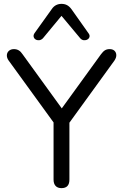

<svg xmlns="http://www.w3.org/2000/svg" viewBox="-20 -966 636 993"><path d="M298 7Q278 7 267.5 -4.5Q257 -16 257 -37V-365L275 -308L24 -654Q15 -667 15.5 -680.5Q16 -694 26 -703Q36 -712 52 -712Q66 -712 77 -705.5Q88 -699 97 -685L310 -391H289L502 -685Q513 -700 523 -706Q533 -712 547 -712Q563 -712 572 -703.5Q581 -695 581.5 -681.5Q582 -668 572 -653L322 -308L339 -365V-37Q339 7 298 7ZM202 -768Q193 -759 182.5 -758Q172 -757 164 -762Q156 -767 154 -776Q152 -785 159 -795L247 -918Q257 -933 270 -939.5Q283 -946 298 -946Q314 -946 326.5 -939.5Q339 -933 350 -918L437 -795Q445 -785 443 -776Q441 -767 432.5 -762Q424 -757 413.5 -758Q403 -759 395 -768L298 -884Z"/></svg>

Font: Nunito
Style: Regular
Weight: 400
Designer: Vernon Adams
Foundry: Vernon Adams
Version: Version 3.602